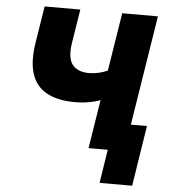

<svg xmlns="http://www.w3.org/2000/svg" viewBox="-58 -759 899 986"><g transform="rotate(5 391.0 -266.0)"><path d="M492 173 519 0H420L460 -251Q436 -241 401.5 -235Q367 -229 329 -229Q241 -229 184.5 -259.5Q128 -290 107 -354Q86 -418 102 -517L132 -705H316L288 -530Q276 -452 303 -418Q330 -384 389 -384Q412 -384 437 -389.5Q462 -395 484 -405L532 -705H716L626 -139H709L660 173Z"/></g></svg>

Font: Nunito Sans 7pt SemiCondensed Black
Style: Italic
Weight: 900
Width: 4
Italic angle: -9°
Designer: Vernon Adams
Foundry: Vernon Adams
Version: Version 3.101;gftools[0.9.27]